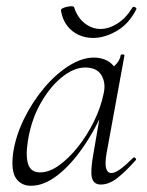

<svg xmlns="http://www.w3.org/2000/svg" viewBox="-20 -584 472 617"><path d="M80 13Q48 13 31.5 -11Q15 -35 22 -91Q30 -146 56.5 -200.5Q83 -255 120.5 -300Q158 -345 200.5 -372Q243 -399 282 -399Q300 -399 317 -392.5Q334 -386 346 -371Q358 -356 360 -332L322 -357Q333 -359 349 -373.5Q365 -388 368 -407Q370 -410 375.5 -409Q381 -408 380 -406L322 -89Q312 -28 338 -28Q350 -28 368 -41.5Q386 -55 408 -77Q411 -80 415 -76Q419 -72 416 -69Q383 -32 356.5 -11.5Q330 9 304 9Q281 9 275.5 -12.5Q270 -34 280 -89L304 -229L320 -246Q289 -172 248.5 -113Q208 -54 164.5 -20.5Q121 13 80 13ZM109 -30Q138 -30 169.5 -52.5Q201 -75 230.5 -112Q260 -149 282 -194Q304 -239 313 -283Q321 -318 305.5 -343Q290 -368 251 -367Q215 -366 176.5 -334Q138 -302 108.5 -248.5Q79 -195 69 -127Q62 -80 71 -55Q80 -30 109 -30ZM279 -462Q255 -462 233.5 -471.5Q212 -481 196.5 -500.5Q181 -520 176 -549Q175 -554 180.5 -557Q186 -560 194.5 -562Q203 -564 210 -564Q217 -564 218 -561Q229 -527 252.5 -509Q276 -491 303 -491Q330 -491 357.5 -508.5Q385 -526 405 -559Q407 -564 413.5 -561Q420 -558 418 -554Q394 -507 355 -484.5Q316 -462 279 -462Z"/></svg>

Font: Cormorant Garamond Light
Style: Italic
Weight: 300
Italic angle: -10°
Designer: Christian Thalmann (Catharsis Fonts)
Foundry: Catharsis Fonts
Version: Version 4.001